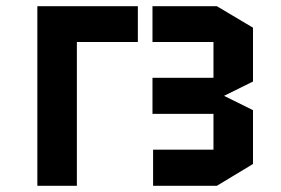

<svg xmlns="http://www.w3.org/2000/svg" viewBox="-20 -597 903 617"><path d="M100 -577H423V-462H227V0H100V-577ZM793 -70V-243L700 -289L793 -335V-508L677 -577H470V-462H666V-347H470V-231H666V-116H472V0H677L793 -70Z"/></svg>

Font: Wallpoet
Style: Regular
Weight: 400
Designer: Lars Berggren
Foundry: Lars Berggren
Version: Version 1.000